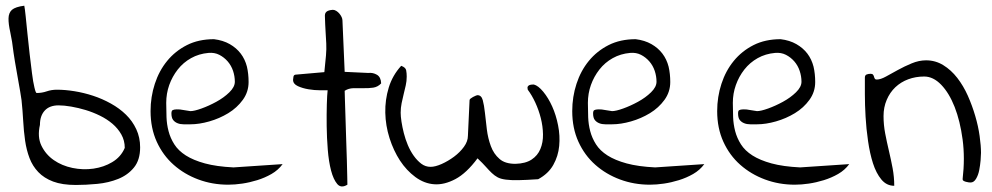

<svg xmlns="http://www.w3.org/2000/svg" viewBox="-20 -657 3528 683"><path d="M28.3 -468.8Q23.4 -511.7 16.6 -542Q9.8 -572.3 10.3 -591.8Q10.7 -611.3 22.5 -622.1Q35.2 -632.8 66.4 -636.7Q68.4 -627 71.3 -599.6Q74.2 -572.3 77.6 -537.6Q81.1 -502.9 85.4 -465.3Q89.8 -427.7 93.8 -396.5Q97.7 -365.2 102.5 -345.7Q107.4 -324.2 111.3 -326.2Q128.9 -326.2 146 -332Q163.1 -337.9 182.6 -337.9Q211.9 -337.9 245.1 -332.5Q278.3 -327.1 311 -316.4Q343.8 -305.7 374.5 -288.6Q405.3 -271.5 428.2 -249Q451.2 -226.6 464.8 -197.3Q478.5 -168 478.5 -132.8Q478.5 -87.9 456.5 -61Q434.6 -34.2 400.4 -20.5Q366.2 -6.8 326.2 -2.9Q285.2 1 250 1Q201.2 1 168.9 -11.2Q136.7 -23.4 116.2 -44.9Q95.7 -66.4 85 -94.7Q74.2 -123 69.3 -156.7Q64.5 -190.4 62.5 -227.1Q60.5 -263.7 56.6 -300.8Q55.7 -307.6 51.8 -331.5Q47.9 -355.5 42.5 -384.3Q37.1 -413.1 33.2 -437.5Q29.3 -461.9 28.3 -468.8ZM122.1 -212.9Q112.3 -169.9 127.4 -138.7Q142.6 -107.4 171.4 -87.4Q200.2 -67.4 237.8 -59.6Q275.4 -51.8 312.5 -57.1Q349.6 -62.5 378.9 -80.1Q410.2 -98.6 423.8 -130.9Q423.8 -157.2 411.6 -178.7Q399.4 -200.2 379.9 -216.8Q360.4 -233.4 335.4 -245.6Q310.5 -257.8 284.7 -265.6Q258.8 -273.4 233.4 -277.8Q208 -282.2 188.5 -282.2Q156.2 -282.2 139.2 -263.7Q122.1 -245.1 122.1 -212.9Z M515.6 -261.7Q515.6 -312.5 530.8 -358.9Q545.9 -405.3 574.7 -440.4Q603.5 -475.6 645 -496.6Q686.5 -517.6 741.2 -517.6Q773.4 -513.7 797.4 -500Q821.3 -486.3 836.4 -466.3Q851.6 -446.3 858.4 -419.9Q864.3 -394.5 864.3 -365.2Q864.3 -330.1 843.8 -301.8Q823.2 -273.4 792 -254.4Q760.7 -235.4 724.6 -225.1Q688.5 -214.8 657.2 -214.8Q645.5 -214.8 633.3 -214.8Q621.1 -214.8 611.3 -218.8Q601.6 -222.7 595.7 -230.5Q589.8 -238.3 589.8 -253.9Q589.8 -258.8 591.3 -262.2Q592.8 -265.6 599.6 -267.1Q606.4 -268.6 620.1 -267.6Q633.8 -265.6 657.2 -261.7Q670.9 -261.7 696.8 -271Q722.7 -280.3 749.5 -294.9Q776.4 -309.6 795.9 -328.6Q815.4 -347.7 815.4 -366.2Q815.4 -385.7 809.1 -404.8Q802.7 -423.8 790 -438.5Q777.3 -453.1 760.3 -461.9Q743.2 -470.7 721.7 -468.8Q687.5 -465.8 659.7 -450.2Q631.8 -434.6 612.3 -409.7Q592.8 -384.8 582 -354.5Q571.3 -324.2 571.3 -291Q571.3 -265.6 572.3 -240.2Q573.2 -214.8 579.6 -190.4Q585.9 -166 600.1 -143.6Q614.3 -121.1 641.1 -104Q668 -86.9 709 -75.7Q750 -64.5 810.5 -61.5L985.4 -73.2Q969.7 -51.8 945.8 -38.1Q921.9 -24.4 895 -16.1Q868.2 -7.8 841.8 -3.9Q815.4 0 792 0Q735.4 0 685.5 -18.6Q635.7 -37.1 597.7 -70.8Q559.6 -104.5 537.6 -152.8Q515.6 -201.2 515.6 -261.7Z M1145.5 -335.9Q1137.7 -335.9 1118.2 -335.9Q1098.6 -335.9 1077.6 -339.4Q1056.6 -342.8 1039.6 -350.6Q1022.5 -358.4 1022.5 -373Q1022.5 -377 1023.9 -384.3Q1025.4 -391.6 1033.2 -391.6L1133.8 -400.4Q1137.7 -436.5 1139.6 -459.5Q1141.6 -482.4 1140.6 -502.4Q1139.6 -522.5 1138.2 -544.4Q1136.7 -566.4 1135.7 -601.6Q1135.7 -608.4 1138.7 -612.3Q1141.6 -616.2 1146 -618.2Q1150.4 -620.1 1155.8 -621.1Q1161.1 -622.1 1164.1 -622.1Q1169.9 -622.1 1176.3 -618.2Q1182.6 -614.3 1187.5 -608.4Q1192.4 -602.5 1195.3 -596.2Q1198.2 -589.8 1198.2 -584L1206.1 -401.4L1290 -397.5Q1306.6 -399.4 1320.8 -391.1Q1335 -382.8 1335.9 -360.4Q1324.2 -347.7 1307.6 -345.2Q1291 -342.8 1272.9 -343.3Q1254.9 -343.8 1237.3 -343.3Q1219.7 -342.8 1206.1 -334Q1206.1 -328.1 1207 -301.8Q1208 -275.4 1209 -239.3Q1210 -203.1 1211.4 -162.1Q1212.9 -121.1 1213.9 -86.4Q1214.8 -51.8 1215.3 -27.3Q1215.8 -2.9 1215.8 0Q1193.4 13.7 1179.7 -2.4Q1166 -18.6 1157.7 -50.3Q1149.4 -82 1146 -124.5Q1142.6 -167 1142.1 -208.5Q1141.6 -250 1142.6 -285.2Q1143.6 -320.3 1145.5 -335.9Z M1678.7 -93.8Q1639.6 -41 1600.1 -20Q1560.5 1 1524.9 -1.5Q1489.3 -3.9 1457.5 -27.3Q1425.8 -50.8 1402.8 -85.9Q1379.9 -121.1 1365.7 -165.5Q1351.6 -210 1350.6 -255.9Q1349.6 -301.8 1362.8 -345.2Q1376 -388.7 1407.2 -422.9Q1422.9 -417 1424.8 -407.2Q1426.8 -396.5 1426.8 -384.8Q1426.8 -368.2 1423.3 -353Q1419.9 -337.9 1416 -322.3Q1412.1 -306.6 1408.7 -290Q1405.3 -273.4 1405.3 -255.9Q1405.3 -243.2 1408.2 -224.1Q1411.1 -205.1 1416.5 -183.6Q1421.9 -162.1 1430.7 -141.1Q1439.5 -120.1 1451.7 -103Q1463.9 -85.9 1478.5 -74.7Q1493.2 -63.5 1511.7 -63.5Q1528.3 -63.5 1551.3 -73.7Q1574.2 -84 1595.2 -99.6Q1616.2 -115.2 1630.4 -134.8Q1644.5 -154.3 1644.5 -173.8L1650.4 -300.8Q1650.4 -303.7 1654.3 -306.6Q1658.2 -309.6 1662.6 -312Q1667 -314.5 1671.9 -316.4Q1676.8 -318.4 1678.7 -318.4Q1692.4 -318.4 1697.3 -300.8Q1702.1 -283.2 1705.1 -255.4Q1708 -227.5 1711.9 -196.3Q1715.8 -165 1726.1 -137.2Q1736.3 -109.4 1756.8 -91.8Q1776.4 -74.2 1813.5 -74.2Q1849.6 -75.2 1871.1 -89.4Q1892.6 -103.5 1902.3 -127Q1912.1 -150.4 1911.6 -179.2Q1911.1 -208 1903.8 -236.8Q1896.5 -265.6 1884.3 -292Q1872.1 -318.4 1857.4 -337.9Q1855.5 -345.7 1857.4 -349.1Q1859.4 -352.5 1862.8 -354Q1866.2 -355.5 1871.1 -356Q1876 -356.4 1878.9 -356.4Q1894.5 -352.5 1912.6 -330.6Q1930.7 -308.6 1944.3 -278.3Q1958 -248 1965.3 -210.9Q1972.7 -173.8 1969.2 -137.7Q1965.8 -101.6 1948.2 -70.3Q1930.7 -39.1 1894.5 -19.5Q1851.6 -16.6 1824.2 -16.1Q1796.9 -15.6 1778.8 -18.1Q1760.7 -20.5 1750 -26.4Q1739.3 -32.2 1729.5 -41.5Q1719.7 -50.8 1708.5 -63.5Q1697.3 -76.2 1678.7 -93.8Z M2015.6 -261.7Q2015.6 -312.5 2030.8 -358.9Q2045.9 -405.3 2074.7 -440.4Q2103.5 -475.6 2145 -496.6Q2186.5 -517.6 2241.2 -517.6Q2273.4 -513.7 2297.4 -500Q2321.3 -486.3 2336.4 -466.3Q2351.6 -446.3 2358.4 -419.9Q2364.3 -394.5 2364.3 -365.2Q2364.3 -330.1 2343.8 -301.8Q2323.2 -273.4 2292 -254.4Q2260.7 -235.4 2224.6 -225.1Q2188.5 -214.8 2157.2 -214.8Q2145.5 -214.8 2133.3 -214.8Q2121.1 -214.8 2111.3 -218.8Q2101.6 -222.7 2095.7 -230.5Q2089.8 -238.3 2089.8 -253.9Q2089.8 -258.8 2091.3 -262.2Q2092.8 -265.6 2099.6 -267.1Q2106.4 -268.6 2120.1 -267.6Q2133.8 -265.6 2157.2 -261.7Q2170.9 -261.7 2196.8 -271Q2222.7 -280.3 2249.5 -294.9Q2276.4 -309.6 2295.9 -328.6Q2315.4 -347.7 2315.4 -366.2Q2315.4 -385.7 2309.1 -404.8Q2302.7 -423.8 2290 -438.5Q2277.3 -453.1 2260.3 -461.9Q2243.2 -470.7 2221.7 -468.8Q2187.5 -465.8 2159.7 -450.2Q2131.8 -434.6 2112.3 -409.7Q2092.8 -384.8 2082 -354.5Q2071.3 -324.2 2071.3 -291Q2071.3 -265.6 2072.3 -240.2Q2073.2 -214.8 2079.6 -190.4Q2085.9 -166 2100.1 -143.6Q2114.3 -121.1 2141.1 -104Q2168 -86.9 2209 -75.7Q2250 -64.5 2310.5 -61.5L2485.4 -73.2Q2469.7 -51.8 2445.8 -38.1Q2421.9 -24.4 2395 -16.1Q2368.2 -7.8 2341.8 -3.9Q2315.4 0 2292 0Q2235.4 0 2185.5 -18.6Q2135.7 -37.1 2097.7 -70.8Q2059.6 -104.5 2037.6 -152.8Q2015.6 -201.2 2015.6 -261.7Z M2531.2 -261.7Q2531.2 -312.5 2546.4 -358.9Q2561.5 -405.3 2590.3 -440.4Q2619.1 -475.6 2660.6 -496.6Q2702.1 -517.6 2756.8 -517.6Q2789.1 -513.7 2813 -500Q2836.9 -486.3 2852.1 -466.3Q2867.2 -446.3 2874 -419.9Q2879.9 -394.5 2879.9 -365.2Q2879.9 -330.1 2859.4 -301.8Q2838.9 -273.4 2807.6 -254.4Q2776.4 -235.4 2740.2 -225.1Q2704.1 -214.8 2672.9 -214.8Q2661.1 -214.8 2648.9 -214.8Q2636.7 -214.8 2627 -218.8Q2617.2 -222.7 2611.3 -230.5Q2605.5 -238.3 2605.5 -253.9Q2605.5 -258.8 2606.9 -262.2Q2608.4 -265.6 2615.2 -267.1Q2622.1 -268.6 2635.7 -267.6Q2649.4 -265.6 2672.9 -261.7Q2686.5 -261.7 2712.4 -271Q2738.3 -280.3 2765.1 -294.9Q2792 -309.6 2811.5 -328.6Q2831.1 -347.7 2831.1 -366.2Q2831.1 -385.7 2824.7 -404.8Q2818.4 -423.8 2805.7 -438.5Q2793 -453.1 2775.9 -461.9Q2758.8 -470.7 2737.3 -468.8Q2703.1 -465.8 2675.3 -450.2Q2647.5 -434.6 2627.9 -409.7Q2608.4 -384.8 2597.7 -354.5Q2586.9 -324.2 2586.9 -291Q2586.9 -265.6 2587.9 -240.2Q2588.9 -214.8 2595.2 -190.4Q2601.6 -166 2615.7 -143.6Q2629.9 -121.1 2656.7 -104Q2683.6 -86.9 2724.6 -75.7Q2765.6 -64.5 2826.2 -61.5L3001 -73.2Q2985.4 -51.8 2961.4 -38.1Q2937.5 -24.4 2910.6 -16.1Q2883.8 -7.8 2857.4 -3.9Q2831.1 0 2807.6 0Q2751 0 2701.2 -18.6Q2651.4 -37.1 2613.3 -70.8Q2575.2 -104.5 2553.2 -152.8Q2531.2 -201.2 2531.2 -261.7Z M3056.6 -380.9Q3056.6 -389.6 3063 -392.1Q3069.3 -394.5 3077.1 -394.5Q3083 -394.5 3085.4 -391.6Q3087.9 -388.7 3088.9 -384.8Q3089.8 -380.9 3091.8 -377.4Q3093.8 -374 3098.6 -374Q3112.3 -374 3131.8 -384.8Q3151.4 -395.5 3174.3 -408.2Q3197.3 -420.9 3223.1 -431.6Q3249 -442.4 3274.4 -442.4Q3307.6 -442.4 3335.4 -425.3Q3363.3 -408.2 3385.3 -379.9Q3407.2 -351.6 3422.9 -316.4Q3438.5 -281.2 3449.2 -244.6Q3460 -208 3464.8 -173.3Q3469.7 -138.7 3469.7 -113.3Q3469.7 -104.5 3468.3 -86.9Q3466.8 -69.3 3463.4 -51.8Q3460 -34.2 3452.1 -21Q3444.3 -7.8 3432.6 -7.8Q3430.7 -7.8 3425.8 -8.3Q3420.9 -8.8 3416 -10.3Q3411.1 -11.7 3407.7 -13.7Q3404.3 -15.6 3404.3 -19.5Q3413.1 -94.7 3404.3 -160.6Q3395.5 -226.6 3376 -276.4Q3356.4 -326.2 3328.1 -355.5Q3299.8 -384.8 3267.6 -384.8Q3237.3 -384.8 3210.9 -375Q3184.6 -365.2 3165 -346.7Q3145.5 -328.1 3134.3 -301.8Q3123 -275.4 3123 -244.1Q3123 -212.9 3128.9 -182.1Q3134.8 -151.4 3142.1 -120.6Q3149.4 -89.8 3155.3 -58.6Q3161.1 -27.3 3161.1 3.9Q3133.8 3.9 3115.2 -18.6Q3096.7 -41 3085.4 -76.2Q3074.2 -111.3 3067.9 -155.3Q3061.5 -199.2 3059.1 -241.7Q3056.6 -284.2 3056.6 -321.8Q3056.6 -359.4 3056.6 -380.9Z"/></svg>

Font: Indie Flower
Style: Regular
Weight: 400
Designer: Kimberly Geswein
Foundry: Kimberly Geswein
Version: Version 1.001 2010